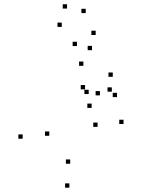

<svg xmlns="http://www.w3.org/2000/svg" viewBox="-20 -851 660 893"><path d="M554.6 -274.2V-294.2H534.6V-274.2ZM500.1 -424.7V-444.7H480.1V-424.7ZM392.5 -413.6V-433.6H372.5V-413.6ZM406.2 -349.2V-369.2H386.2V-349.2ZM433.8 -260.9V-280.9H413.8V-260.9ZM306.5 -89.4V-109.4H286.5V-89.4ZM209.2 -219.5V-239.5H189.2V-219.5ZM375.6 -435.5V-455.5H355.6V-435.5ZM444.7 -407.4V-427.4H424.7V-407.4ZM524.3 -399.3V-419.3H504.3V-399.3ZM504.5 -493.8V-513.8H484.5V-493.8ZM367.8 -544.8V-564.8H347.8V-544.8ZM85.4 -205.8V-225.8H65.4V-205.8ZM302.7 21.9V1.9H282.7V21.9ZM425 -688.2V-708.2H405V-688.2ZM378.7 -790.1V-810.1H358.7V-790.1ZM291.8 -811.2V-831.2H271.8V-811.2ZM267.3 -725.8V-745.8H247.3V-725.8ZM337.9 -636.8V-656.8H317.9V-636.8ZM407.8 -617.6V-637.6H387.8V-617.6Z"/></svg>

Font: Monaspace Radon Dots Var
Style: Regular
Weight: 400
Designer: Riley Cran and the Lettermatic Team
Version: Version 1.100 (Monaspace Radon Dots)